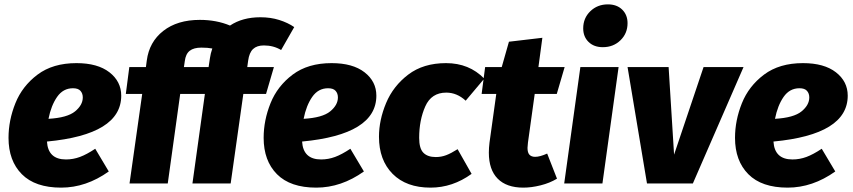

<svg xmlns="http://www.w3.org/2000/svg" viewBox="-20 -840 3903 879"><path d="M195 -192Q200 -110 282 -110Q315 -110 346 -121.5Q377 -133 416 -159L478 -55Q374 19 260 19Q141 19 80 -42.5Q19 -104 19 -209Q19 -289 50.5 -367.5Q82 -446 152 -498.5Q222 -551 330 -551Q427 -551 481 -509Q535 -467 535 -402Q535 -224 195 -192ZM359 -394Q359 -412 348.5 -424Q338 -436 314 -436Q269 -436 241.5 -396.5Q214 -357 202 -296Q288 -301 323.5 -330Q359 -359 359 -394Z M1116 -562 1112 -533H1234L1198 -410H1094L1036 0H861L918 -410H805L748 0H573L631 -410H556L572 -533H648L652 -563Q663 -648 727.5 -698.5Q792 -749 895 -749Q971 -749 1033 -723Q1090 -761 1172 -761Q1219 -761 1258.5 -748.5Q1298 -736 1327 -716L1267 -611Q1232 -632 1188 -632Q1156 -632 1138.5 -615.5Q1121 -599 1116 -562ZM941 -573Q944 -595 952 -618Q931 -622 902 -622Q867 -622 848.5 -607.5Q830 -593 826 -560L822 -533H935Z M1363 -192Q1368 -110 1450 -110Q1483 -110 1514 -121.5Q1545 -133 1584 -159L1646 -55Q1542 19 1428 19Q1309 19 1248 -42.5Q1187 -104 1187 -209Q1187 -289 1218.5 -367.5Q1250 -446 1320 -498.5Q1390 -551 1498 -551Q1595 -551 1649 -509Q1703 -467 1703 -402Q1703 -224 1363 -192ZM1527 -394Q1527 -412 1516.5 -424Q1506 -436 1482 -436Q1437 -436 1409.5 -396.5Q1382 -357 1370 -296Q1456 -301 1491.5 -330Q1527 -359 1527 -394Z M2197 -480 2112 -379Q2072 -416 2023 -416Q1955 -416 1927 -353Q1899 -290 1899 -209Q1899 -160 1918.5 -140.5Q1938 -121 1975 -121Q2000 -121 2022.5 -129.5Q2045 -138 2075 -157L2139 -44Q2052 19 1951 19Q1840 19 1777.5 -44Q1715 -107 1715 -214Q1715 -290 1747.5 -368Q1780 -446 1849 -498.5Q1918 -551 2022 -551Q2128 -551 2197 -480Z M2485 -137 2530 -22Q2497 -2 2455 8.5Q2413 19 2376 19Q2299 19 2258.5 -22Q2218 -63 2218 -141Q2218 -163 2221 -187L2252 -410H2185L2201 -533H2277L2310 -649L2463 -667L2445 -533H2565L2529 -410H2428L2397 -187Q2395 -169 2395 -163Q2395 -141 2404 -131.5Q2413 -122 2430 -122Q2452 -122 2485 -137Z M2738 0H2563L2637 -533H2812ZM2650 -710Q2650 -757 2682.5 -788.5Q2715 -820 2763 -820Q2804 -820 2828.5 -796Q2853 -772 2853 -734Q2853 -687 2820.5 -655.5Q2788 -624 2740 -624Q2699 -624 2674.5 -648Q2650 -672 2650 -710Z M3152 0H2942L2853 -533H3041L3066 -132L3201 -533H3384Z M3521 -192Q3526 -110 3608 -110Q3641 -110 3672 -121.5Q3703 -133 3742 -159L3804 -55Q3700 19 3586 19Q3467 19 3406 -42.5Q3345 -104 3345 -209Q3345 -289 3376.5 -367.5Q3408 -446 3478 -498.5Q3548 -551 3656 -551Q3753 -551 3807 -509Q3861 -467 3861 -402Q3861 -224 3521 -192ZM3685 -394Q3685 -412 3674.5 -424Q3664 -436 3640 -436Q3595 -436 3567.5 -396.5Q3540 -357 3528 -296Q3614 -301 3649.5 -330Q3685 -359 3685 -394Z"/></svg>

Font: Trujillo ExtraBold
Style: Italic
Weight: 800
Italic angle: -8°
Designer: Fira Sans original fonts by bBox Type GmbH, Carrois Corporate GbR, & Edenspiekermann AG / Changes by Cristiano Sobral
Foundry: Fira Sans original fonts by bBox Type GmbH, Carrois Corporate GbR, & Edenspiekermann AG / Changes by Cristiano Sobral
Version: Version 4.301;July 28, 2020;FontCreator 13.0.0.2655 64-bit